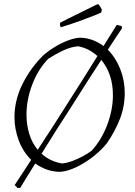

<svg xmlns="http://www.w3.org/2000/svg" viewBox="-20 -834 660 942"><path d="M66 88 52 74Q75 39 95 8.5Q115 -22 133 -50Q93 -89 72 -145Q51 -201 51 -259Q51 -344 91.5 -424Q132 -504 195 -565Q218 -585 248.5 -603.5Q279 -622 311 -634.5Q343 -647 370 -649Q403 -649 433 -638Q463 -627 488 -608Q503 -632 519 -658Q535 -684 553 -712L577 -706L578 -694Q567 -678 549 -651Q531 -624 509 -590Q548 -551 570 -495Q592 -439 592 -378Q592 -310 567.5 -248.5Q543 -187 505 -132Q477 -97 437.5 -66Q398 -35 355.5 -14.5Q313 6 277 9Q241 9 210 -2Q179 -13 153 -32Q129 7 109.5 38Q90 69 79 88ZM110 -271Q110 -222 123.5 -177.5Q137 -133 165 -99Q210 -168 245 -222Q280 -276 313 -329Q345 -379 379.5 -433.5Q414 -488 458 -559Q418 -596 364 -607Q326 -604 286 -584.5Q246 -565 216 -545Q165 -491 137.5 -417.5Q110 -344 110 -271ZM285 -32Q307 -34 334.5 -44Q362 -54 387.5 -68Q413 -82 430 -95Q479 -149 506.5 -222.5Q534 -296 534 -367Q534 -471 477 -540Q444 -490 407.5 -432.5Q371 -375 333 -315Q293 -254 255 -193.5Q217 -133 184 -80Q203 -62 228.5 -49.5Q254 -37 285 -32ZM278 -700Q274 -709 274 -716L276 -723L311 -741L449 -809L461 -814Q469 -809 480 -786L476 -772Q473 -770 444 -758.5Q415 -747 371 -731Q327 -715 278 -700Z"/></svg>

Font: Labrada Lght
Style: Italic
Weight: 300
Italic angle: -7°
Designer: Mercedes Jáuregui
Foundry: Omnibus-Type Team
Version: Version 1.000; ttfautohint (v1.8.4.7-5d5b)